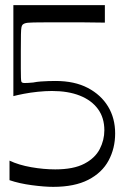

<svg xmlns="http://www.w3.org/2000/svg" viewBox="-20 -720 482 747"><path d="M187 7Q153 7 104 0.5Q55 -6 17 -19V-95Q53 -78 101.5 -69.5Q150 -61 195 -61Q266 -61 308 -83Q350 -105 368 -140Q386 -175 386 -213Q386 -262 361 -296Q336 -330 290.5 -348Q245 -366 182 -366Q157 -366 127.5 -363Q98 -360 72.5 -355Q47 -350 32 -346V-700H388V-632Q342 -633 308 -633Q274 -633 247.5 -633Q221 -633 198 -633Q175 -633 151 -633Q103 -633 88.5 -631.5Q74 -630 68 -624Q65 -621 63.5 -614Q62 -607 61.5 -586.5Q61 -566 61 -520Q61 -477 61 -453Q61 -429 61.5 -417.5Q62 -406 63 -403Q64 -400 66 -399Q68 -398 70 -397.5Q72 -397 76 -397Q82 -397 90.5 -397.5Q99 -398 109 -399Q124 -402 139 -403Q154 -404 168 -404.5Q182 -405 196 -405Q270 -405 321.5 -378Q373 -351 400.5 -305.5Q428 -260 428 -201Q428 -143 402.5 -95.5Q377 -48 323.5 -20.5Q270 7 187 7Z"/></svg>

Font: Ojuju
Style: Regular
Weight: 400
Designer: Chisaokwu Joboson, Mirko Velimirovic
Foundry: Udi Foundry
Version: Version 1.000